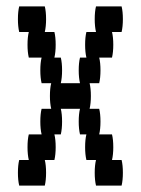

<svg xmlns="http://www.w3.org/2000/svg" viewBox="-20 -580 440 600"><path d="M360 -80Q364 -64 364 -40Q364 -17 360 0H280Q276 -17 276 -40Q276 -64 280 -80H250Q246 -97 246 -120Q246 -144 250 -160H230Q226 -177 226 -200Q226 -224 230 -240H170Q174 -224 174 -200Q174 -177 170 -160H150Q154 -144 154 -120Q154 -97 150 -80H120Q124 -64 124 -40Q124 -17 120 0H40Q36 -17 36 -40Q36 -64 40 -80H70Q66 -97 66 -120Q66 -144 70 -160H110Q106 -177 106 -200Q106 -224 110 -240H140Q136 -257 136 -280Q136 -304 140 -320H110Q106 -337 106 -360Q106 -384 110 -400H70Q66 -417 66 -440Q66 -464 70 -480H40Q36 -497 36 -520Q36 -544 40 -560H120Q124 -544 124 -520Q124 -497 120 -480H150Q154 -464 154 -440Q154 -417 150 -400H170Q174 -384 174 -360Q174 -337 170 -320H230Q226 -337 226 -360Q226 -384 230 -400H250Q246 -417 246 -440Q246 -464 250 -480H280Q276 -497 276 -520Q276 -544 280 -560H360Q364 -544 364 -520Q364 -497 360 -480H330Q334 -464 334 -440Q334 -417 330 -400H290Q294 -384 294 -360Q294 -337 290 -320H260Q264 -304 264 -280Q264 -257 260 -240H290Q294 -224 294 -200Q294 -177 290 -160H330Q334 -144 334 -120Q334 -97 330 -80Z"/></svg>

Font: VT323
Style: Regular
Weight: 400
Monospace: yes
Designer: Peter Hull
Version: Version 2.000